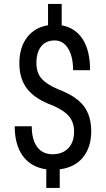

<svg xmlns="http://www.w3.org/2000/svg" viewBox="-20 -846 534 968"><path d="M353.5 -183.1Q353.5 -227.5 329.1 -258.1Q304.7 -288.6 245.1 -314.5Q157.7 -346.2 117.7 -397.2Q77.6 -448.2 77.6 -526.9Q77.6 -606.9 116.5 -657.5Q155.3 -708 222.2 -718.8V-826.2H291V-718.3Q359.4 -706.1 396.7 -648.7Q434.1 -591.3 434.1 -492.2H348.6Q348.6 -560.1 323.7 -601.1Q298.8 -642.1 255.4 -642.1Q211.9 -642.1 187.7 -612.3Q163.6 -582.5 163.6 -528.3Q163.6 -479 189.7 -449.5Q215.8 -419.9 274.9 -395Q363.3 -361.8 401.6 -312.3Q439.9 -262.7 439.9 -184.1Q439.9 -104 398.9 -53.2Q357.9 -2.4 281.2 7.8V101.6H213.4V7.8Q136.2 -3.4 95.2 -59.6Q54.2 -115.7 54.2 -209.5H140.1Q140.1 -141.6 167.5 -105Q194.8 -68.4 244.6 -68.4Q295.4 -68.4 324.5 -98.9Q353.5 -129.4 353.5 -183.1Z"/></svg>

Font: MAUL Condensed
Style: Condensed Regular
Weight: 400
Designer: MAUL
Version: Version 1.0; 2020; ttfautohint (v1.8.3)